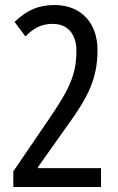

<svg xmlns="http://www.w3.org/2000/svg" viewBox="-20 -744 469 764"><path d="M382 0V-75H131V-79L248 -244C330 -357 368 -431 368 -545C368 -651 304 -724 197 -724C134 -724 89 -705 38 -657L81 -599C117 -635 148 -649 190 -649C251 -649 284 -606 284 -542C284 -450 259 -393 174 -269L33 -62V0Z"/></svg>

Font: Noto Sans UI Condensed
Style: Regular
Weight: 400
Width: 3
Designer: Monotype Design Team
Foundry: Monotype Imaging Inc.
Version: Version 1.901